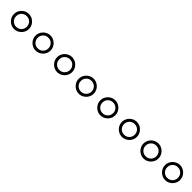

<svg xmlns="http://www.w3.org/2000/svg" viewBox="342 -1638 2516 2516"><g transform="rotate(45 1600.0 -380.0)"><path d="M80 -380Q80 -342 99 -310.5Q118 -279 149.5 -260Q181 -241 219 -241Q257 -241 288.5 -260Q320 -279 339 -310.5Q358 -342 358 -380Q358 -418 339 -449.5Q320 -481 288.5 -500Q257 -519 219 -519Q181 -519 149.5 -500Q118 -481 99 -449.5Q80 -418 80 -380ZM120 -380Q120 -422 148.5 -450.5Q177 -479 219 -479Q261 -479 289.5 -450.5Q318 -422 318 -380Q318 -338 289.5 -309.5Q261 -281 219 -281Q177 -281 148.5 -309.5Q120 -338 120 -380Z M480 -380Q480 -342 499 -310.5Q518 -279 549.5 -260Q581 -241 619 -241Q657 -241 688.5 -260Q720 -279 739 -310.5Q758 -342 758 -380Q758 -418 739 -449.5Q720 -481 688.5 -500Q657 -519 619 -519Q581 -519 549.5 -500Q518 -481 499 -449.5Q480 -418 480 -380ZM520 -380Q520 -422 548.5 -450.5Q577 -479 619 -479Q661 -479 689.5 -450.5Q718 -422 718 -380Q718 -338 689.5 -309.5Q661 -281 619 -281Q577 -281 548.5 -309.5Q520 -338 520 -380Z M880 -380Q880 -342 899 -310.5Q918 -279 949.5 -260Q981 -241 1019 -241Q1057 -241 1088.5 -260Q1120 -279 1139 -310.5Q1158 -342 1158 -380Q1158 -418 1139 -449.5Q1120 -481 1088.5 -500Q1057 -519 1019 -519Q981 -519 949.5 -500Q918 -481 899 -449.5Q880 -418 880 -380ZM920 -380Q920 -422 948.5 -450.5Q977 -479 1019 -479Q1061 -479 1089.5 -450.5Q1118 -422 1118 -380Q1118 -338 1089.5 -309.5Q1061 -281 1019 -281Q977 -281 948.5 -309.5Q920 -338 920 -380Z M1280 -380Q1280 -342 1299 -310.5Q1318 -279 1349.5 -260Q1381 -241 1419 -241Q1457 -241 1488.5 -260Q1520 -279 1539 -310.5Q1558 -342 1558 -380Q1558 -418 1539 -449.5Q1520 -481 1488.5 -500Q1457 -519 1419 -519Q1381 -519 1349.5 -500Q1318 -481 1299 -449.5Q1280 -418 1280 -380ZM1320 -380Q1320 -422 1348.5 -450.5Q1377 -479 1419 -479Q1461 -479 1489.5 -450.5Q1518 -422 1518 -380Q1518 -338 1489.5 -309.5Q1461 -281 1419 -281Q1377 -281 1348.5 -309.5Q1320 -338 1320 -380Z M1680 -380Q1680 -342 1699 -310.5Q1718 -279 1749.5 -260Q1781 -241 1819 -241Q1857 -241 1888.5 -260Q1920 -279 1939 -310.5Q1958 -342 1958 -380Q1958 -418 1939 -449.5Q1920 -481 1888.5 -500Q1857 -519 1819 -519Q1781 -519 1749.5 -500Q1718 -481 1699 -449.5Q1680 -418 1680 -380ZM1720 -380Q1720 -422 1748.5 -450.5Q1777 -479 1819 -479Q1861 -479 1889.5 -450.5Q1918 -422 1918 -380Q1918 -338 1889.5 -309.5Q1861 -281 1819 -281Q1777 -281 1748.5 -309.5Q1720 -338 1720 -380Z M2080 -380Q2080 -342 2099 -310.5Q2118 -279 2149.5 -260Q2181 -241 2219 -241Q2257 -241 2288.5 -260Q2320 -279 2339 -310.5Q2358 -342 2358 -380Q2358 -418 2339 -449.5Q2320 -481 2288.5 -500Q2257 -519 2219 -519Q2181 -519 2149.5 -500Q2118 -481 2099 -449.5Q2080 -418 2080 -380ZM2120 -380Q2120 -422 2148.5 -450.5Q2177 -479 2219 -479Q2261 -479 2289.5 -450.5Q2318 -422 2318 -380Q2318 -338 2289.5 -309.5Q2261 -281 2219 -281Q2177 -281 2148.5 -309.5Q2120 -338 2120 -380Z M2480 -380Q2480 -342 2499 -310.5Q2518 -279 2549.5 -260Q2581 -241 2619 -241Q2657 -241 2688.5 -260Q2720 -279 2739 -310.5Q2758 -342 2758 -380Q2758 -418 2739 -449.5Q2720 -481 2688.5 -500Q2657 -519 2619 -519Q2581 -519 2549.5 -500Q2518 -481 2499 -449.5Q2480 -418 2480 -380ZM2520 -380Q2520 -422 2548.5 -450.5Q2577 -479 2619 -479Q2661 -479 2689.5 -450.5Q2718 -422 2718 -380Q2718 -338 2689.5 -309.5Q2661 -281 2619 -281Q2577 -281 2548.5 -309.5Q2520 -338 2520 -380Z M2880 -380Q2880 -342 2899 -310.5Q2918 -279 2949.5 -260Q2981 -241 3019 -241Q3057 -241 3088.5 -260Q3120 -279 3139 -310.5Q3158 -342 3158 -380Q3158 -418 3139 -449.5Q3120 -481 3088.5 -500Q3057 -519 3019 -519Q2981 -519 2949.5 -500Q2918 -481 2899 -449.5Q2880 -418 2880 -380ZM2920 -380Q2920 -422 2948.5 -450.5Q2977 -479 3019 -479Q3061 -479 3089.5 -450.5Q3118 -422 3118 -380Q3118 -338 3089.5 -309.5Q3061 -281 3019 -281Q2977 -281 2948.5 -309.5Q2920 -338 2920 -380Z"/></g></svg>

Font: text-security-circle
Style: Regular
Weight: 400
Monospace: yes
Foundry: Oskari Noppa
Version: Version 3.000;hotconv 1.0.118;makeotfexe 2.5.65603